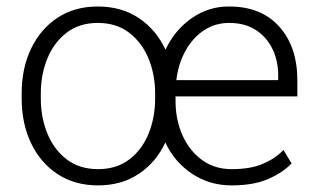

<svg xmlns="http://www.w3.org/2000/svg" viewBox="-20 -558 964 588"><path d="M46.4 -256.3V-272Q46.4 -349.1 75.2 -409.2Q104 -469.2 156.2 -503.7Q208.5 -538.1 279.3 -538.1Q352.5 -538.1 405.8 -502.2Q459 -466.3 486.8 -405.8Q515.6 -466.8 567.6 -502.7Q619.6 -538.6 681.6 -538.1Q780.3 -538.1 835.4 -476.3Q890.6 -414.6 890.6 -312.5V-262.7H517.6V-249Q517.6 -191.4 538.8 -143.8Q560.1 -96.2 598.6 -68.1Q637.2 -40 689.5 -40Q747.1 -40 784.9 -56.2Q822.8 -72.3 848.1 -98.6L873 -57.6Q846.2 -29.3 801.3 -9.8Q756.3 9.8 689.5 9.8Q621.6 9.8 568.1 -25.9Q514.6 -61.5 486.3 -121.6Q458.5 -61.5 405.5 -25.9Q352.5 9.8 280.3 9.8Q209 9.8 156.5 -24.7Q104 -59.1 75.2 -119.4Q46.4 -179.7 46.4 -256.3ZM681.6 -487.8Q638.2 -487.8 604 -464.8Q569.8 -441.9 547.9 -402.1Q525.9 -362.3 520 -312.5H832V-327.1Q832 -371.6 814.5 -408Q796.9 -444.3 763.4 -466.1Q730 -487.8 681.6 -487.8ZM105 -272V-256.3Q105 -198.7 125 -149.4Q145 -100.1 184.1 -70.1Q223.1 -40 280.3 -40Q337.4 -40 376.5 -70.1Q415.5 -100.1 435.3 -149.4Q455.1 -198.7 455.1 -256.3V-272Q455.1 -329.1 435.1 -378.2Q415 -427.2 376 -457.5Q336.9 -487.8 279.3 -487.8Q222.7 -487.8 183.6 -457.5Q144.5 -427.2 124.8 -378.2Q105 -329.1 105 -272Z"/></svg>

Font: Vazirmatn RD UI ExtraLight
Style: Regular
Weight: 200
Designer: Saber Rastikerdar
Foundry: Saber Rastikerdar
Version: Version 33.003